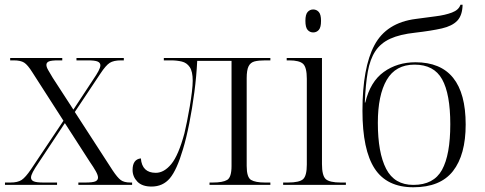

<svg xmlns="http://www.w3.org/2000/svg" viewBox="-20 -781 2047 811"><path d="M1 0V-10H24Q55 -10 71.5 -21Q88 -32 111 -66L248 -271L117 -475Q97 -507 82 -516.5Q67 -526 38 -526H23V-536H243V-526H226Q197 -526 186.5 -521.5Q176 -517 176 -507Q176 -498 183.5 -485Q191 -472 203 -452L290 -318L373 -444Q388 -466 396 -481Q404 -496 404 -505Q404 -516 392.5 -521Q381 -526 351 -526H303V-536H503V-526H491Q460 -526 443.5 -515.5Q427 -505 404 -470L296 -308L456 -61Q476 -31 490 -20.5Q504 -10 531 -10H538V0H311V-10H340Q372 -10 383 -15Q394 -20 394 -31Q394 -41 384.5 -58Q375 -75 359 -98L254 -261L142 -92Q127 -70 119 -55Q111 -40 111 -31Q111 -20 122.5 -15Q134 -10 164 -10H221V0Z M620 7Q580 7 560 -14Q540 -35 540 -63Q540 -108 575 -112Q580 -51 638 -51Q673 -51 703.5 -88Q734 -125 759 -218Q764 -239 770 -268.5Q776 -298 781.5 -330.5Q787 -363 790.5 -392Q794 -421 794 -440Q794 -479 781.5 -497.5Q769 -516 748 -521Q727 -526 702 -526H672V-536H1122V-526H1101Q1072 -526 1055 -521.5Q1038 -517 1030 -501Q1022 -485 1022 -451V-80Q1022 -32 1040.5 -21Q1059 -10 1100 -10H1122V0H865V-10H878Q921 -10 939.5 -21Q958 -32 958 -80V-524H813Q810 -460 801 -391.5Q792 -323 779.5 -260Q767 -197 753 -151Q727 -63 697.5 -28Q668 7 620 7Z M1303 -644Q1289 -644 1279.5 -654.5Q1270 -665 1270 -693Q1270 -720 1279.5 -730.5Q1289 -741 1303 -741Q1317 -741 1326.5 -730.5Q1336 -720 1336 -693Q1336 -665 1326.5 -654.5Q1317 -644 1303 -644ZM1176 0V-10H1196Q1245 -10 1260.5 -24.5Q1276 -39 1276 -86V-448Q1276 -496 1260.5 -511Q1245 -526 1201 -526H1191V-536H1340V-88Q1340 -40 1355.5 -25Q1371 -10 1420 -10H1441V0Z M1726 10Q1614 10 1562.5 -69Q1511 -148 1511 -313Q1511 -495 1561.5 -590Q1612 -685 1736 -701Q1778 -707 1819 -712Q1860 -717 1889 -728Q1918 -739 1925 -761H1934Q1933 -716 1911.5 -693.5Q1890 -671 1846.5 -661Q1803 -651 1734 -643Q1669 -636 1628.5 -617.5Q1588 -599 1565.5 -565Q1543 -531 1533.5 -477.5Q1524 -424 1521 -348H1523Q1544 -436 1601 -477Q1658 -518 1735 -518Q1947 -518 1947 -255Q1947 -127 1893.5 -58.5Q1840 10 1726 10ZM1726 0Q1812 0 1847 -63.5Q1882 -127 1882 -256Q1882 -384 1847.5 -446Q1813 -508 1731 -508Q1651 -508 1613.5 -443.5Q1576 -379 1576 -262Q1576 -136 1611 -68Q1646 0 1726 0Z"/></svg>

Font: Noto Serif Display Light
Style: Regular
Weight: 300
Designer: Monotype Design Team
Foundry: Monotype Imaging Inc.
Version: Version 2.009